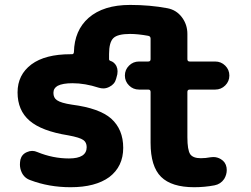

<svg xmlns="http://www.w3.org/2000/svg" viewBox="-20 -785 1040 795"><path d="M784.2 -9.8Q690.4 -9.8 647 -52.7Q603.5 -95.7 603.5 -193.4V-404.3Q603.5 -414.1 593.8 -414.1H555.7Q531.2 -414.1 514.2 -431.2Q497.1 -448.2 497.1 -472.2Q497.1 -496.1 514.2 -513.2Q531.2 -530.3 555.7 -530.3H593.8Q603.5 -530.3 603.5 -540V-625Q603.5 -634.8 593.8 -636.7Q550.8 -644.5 518.6 -644.5Q466.8 -644.5 449.2 -627Q431.6 -609.4 431.6 -561.5V-540Q431.6 -535.2 436.5 -533.2Q453.1 -528.3 461.9 -511.7Q466.8 -501 466.8 -490.2Q466.8 -483.4 465.8 -477.5L460.9 -459Q455.1 -436.5 433.6 -425.8Q420.9 -418.9 408.2 -418.9Q398.4 -418.9 388.7 -421.9Q332 -440.4 280.3 -440.4Q239.3 -440.4 218.8 -429.7Q201.2 -419.9 201.2 -400.4Q201.2 -379.9 215.8 -370.1Q232.4 -358.4 278.3 -351.6Q391.6 -336.9 440.4 -293.9Q490.2 -249 490.2 -172.9Q490.2 -95.7 432.6 -51.8Q375 -9.8 272.5 -9.8Q182.6 -9.8 105.5 -39.1Q80.1 -47.9 69.3 -72.3Q62.5 -87.9 62.5 -103.5Q62.5 -113.3 64.5 -124Q70.3 -146.5 91.8 -155.3Q102.5 -160.2 113.3 -160.2Q124 -160.2 134.8 -155.3Q199.2 -128.9 265.6 -128.9Q338.9 -128.9 338.9 -175.8Q338.9 -195.3 325.2 -205.1Q310.5 -215.8 262.7 -224.6Q152.3 -242.2 102.5 -285.2Q52.7 -328.1 52.7 -402.3Q52.7 -475.6 110.4 -518.6Q167 -560.5 272.5 -560.5Q273.4 -560.5 276.4 -560.5Q285.2 -559.6 286.1 -569.3Q288.1 -659.2 346.7 -710.9Q408.2 -764.6 518.6 -764.6Q600.6 -764.6 672.9 -751Q710 -744.1 732.9 -713.9Q755.9 -683.6 755.9 -644.5V-540Q755.9 -530.3 765.6 -530.3H871.1Q895.5 -530.3 912.6 -513.2Q929.7 -496.1 929.7 -472.2Q929.7 -448.2 912.6 -431.2Q895.5 -414.1 871.1 -414.1H765.6Q755.9 -414.1 755.9 -404.3V-216.8Q755.9 -164.1 767.6 -146.5Q779.3 -129.9 811.5 -129.9Q831.1 -129.9 851.6 -133.8Q857.4 -134.8 863.3 -134.8Q879.9 -134.8 894.5 -126Q914.1 -114.3 918 -91.8Q918.9 -85.9 918.9 -81.1Q918.9 -61.5 908.2 -43.9Q893.6 -22.5 868.2 -17.6Q827.1 -9.8 784.2 -9.8Z"/></svg>

Font: Rounded-X Mgen+ 2m bold
Style: Bold
Weight: 700
Designer: [Source Han Sans]
Ryoko NISHIZUKA  (kana & ideographs); Paul D. Hunt (Latin, Greek & Cyrillic); Wenlong ZHANG  (bopomofo
Version: Version 1.059.20150602